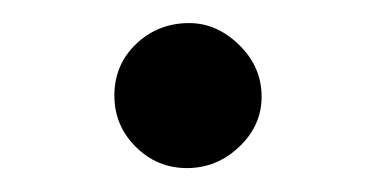

<svg xmlns="http://www.w3.org/2000/svg" viewBox="-20 -130 318 163"><path d="M140.6 -110.4Q164.1 -110.4 183.1 -91.8Q202.1 -73.2 202.1 -47.9Q202.1 -23.4 183.1 -5.4Q164.1 12.7 138.7 12.7Q113.3 12.7 95.2 -5.4Q77.1 -23.4 77.1 -48.8Q77.1 -75.2 95.7 -92.8Q114.3 -110.4 140.6 -110.4Z"/></svg>

Font: Jomolhari
Style: Regular
Weight: 400
Designer: Christopher J. Fynn
Foundry: Christopher  J.  Fynn (Karma Drubgy¸ Tenzin).
Version: Version 1.000